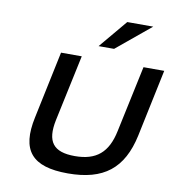

<svg xmlns="http://www.w3.org/2000/svg" viewBox="-78 -751 765 830"><g transform="rotate(10 304.0 -335.5)"><path d="M93 -205C61 -56 116 9 274 9C431 9 514 -56 546 -205L608 -500H517L455 -209C435 -112 385 -70 291 -70C196 -70 164 -112 184 -209L246 -500H155ZM310 -556H378L528 -680H414Z"/></g></svg>

Font: LT Wave Text Italic
Style: Regular
Weight: 400
Designer: Daniel Lyons
Version: Version 2.5 (Glyphs App)